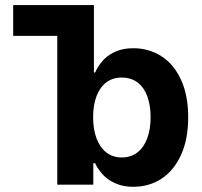

<svg xmlns="http://www.w3.org/2000/svg" viewBox="-20 -727 797 756"><path d="M205.5 -707H349.8V-441.3H354.4Q355.9 -443.8 356.9 -446.1Q357.9 -448.4 358.9 -450.9Q372.4 -476 390.7 -494.5Q409.1 -513 437.5 -525Q466 -537.1 505 -537.1Q565.3 -537.1 614.3 -506.4Q663.4 -475.7 692.2 -414.2Q721 -352.8 721 -264.8Q721 -178.9 692.8 -116.9Q664.5 -55 615.7 -23.2Q566.8 8.5 504.8 8.5Q466.4 8.5 437 -4Q407.5 -16.5 389 -35.3Q370.4 -54.1 357.3 -78.3L354.4 -84.4H347.4V0H205.5ZM459.5 -107Q495.6 -107 521.2 -127Q546.7 -147 559.9 -182.8Q573 -218.5 573 -265.6Q573 -312.3 560.1 -347.6Q547.2 -382.9 521.6 -402.3Q496.1 -421.6 459.5 -421.6Q423.8 -421.6 398.7 -402.7Q373.6 -383.8 360.1 -348.7Q346.7 -313.6 346.7 -265.6Q346.7 -217.7 360.1 -181.9Q373.6 -146.2 398.9 -126.6Q424.3 -107 459.5 -107ZM349.8 -585.8H31.9V-707H349.8Z"/></svg>

Font: Pretendard JP Variable
Style: Regular
Weight: 400
Designer: Base glyphs from Inter by Rasmus Andersson; Hangul glyphs from Noto Sans CJK(Source Han Sans) by Jang Soo-young and Kang
Foundry: Kil Hyung-jin
Version: Version 1.307;Glyphs 3.2 (3192)